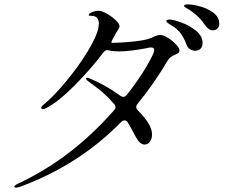

<svg xmlns="http://www.w3.org/2000/svg" viewBox="-20 -833 1040 874"><path d="M978 -725Q978 -710 969 -702.5Q960 -695 949 -695Q930 -695 914 -718Q899 -740 885.5 -753.5Q872 -767 846 -786Q838 -791 828 -796.5Q818 -802 818 -806Q818 -810 822 -811.5Q826 -813 834 -813Q858 -813 892 -803.5Q926 -794 952 -774.5Q978 -755 978 -725ZM797 -605Q797 -596 792.5 -592Q788 -588 777 -584Q764 -578 757 -573Q750 -568 743 -557Q682 -453 606 -360Q600 -353 600 -345Q600 -338 608 -330Q672 -266 672 -222Q672 -201 662.5 -188Q653 -175 638 -175Q616 -175 597 -212Q574 -256 562 -275Q556 -285 547 -285Q539 -285 532 -278Q340 -82 72 17Q60 21 53 21Q45 21 45 16Q45 11 66 1Q307 -112 499 -331Q506 -338 506 -345Q506 -353 499 -360Q474 -389 450 -410Q426 -431 394 -454L378 -466Q372 -471 372 -475Q372 -479 377 -479Q381 -479 388 -476Q454 -450 528 -397Q535 -392 541 -392Q551 -392 558 -402Q613 -472 647.5 -531.5Q682 -591 682 -604Q682 -611 678.5 -614Q675 -617 666 -617Q659 -617 644 -613Q568 -599 523 -599Q494 -599 480 -603Q472 -605 468 -605Q460 -605 452 -596Q394 -519 319.5 -444Q245 -369 192 -342Q180 -336 175 -336Q168 -336 168 -342Q168 -349 181 -359Q224 -394 280.5 -462Q337 -530 379 -599Q421 -668 428 -707Q430 -721 430 -725Q430 -761 395 -761Q390 -761 387 -761.5Q384 -762 384 -765Q384 -772 399.5 -778Q415 -784 428 -784Q443 -784 466 -771Q489 -758 506.5 -741.5Q524 -725 524 -714Q524 -707 517.5 -697.5Q511 -688 508 -683Q500 -666 497 -662Q483 -638 489 -638H494Q528 -638 582.5 -643.5Q637 -649 659 -657Q671 -661 685 -668Q700 -674 709 -674Q723 -674 744 -661Q765 -648 781 -631Q797 -614 797 -605ZM902 -638Q902 -620 892.5 -611Q883 -602 869 -602Q858 -602 846 -608.5Q834 -615 829 -630Q818 -660 802.5 -681Q787 -702 761 -717Q737 -731 737 -737Q737 -744 751 -744Q768 -744 805.5 -730.5Q843 -717 872.5 -693Q902 -669 902 -638Z"/></svg>

Font: Shippori Mincho B1
Style: Regular
Weight: 400
Designer: FONTDASU
Foundry: FONTDASU / Google Inc. / but / Adobe
Version: Version 3.110; ttfautohint (v1.8.3)